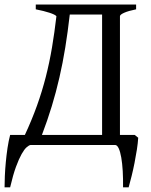

<svg xmlns="http://www.w3.org/2000/svg" viewBox="-20 -635 660 841"><path d="M285.6 -571.3Q276.9 -494.6 265.9 -426.8Q254.9 -358.9 240.2 -295.2Q225.6 -231.4 206.8 -169.7Q188 -107.9 163.6 -43.9H427.2V-571.3ZM113.8 0Q106.4 1.5 96.4 10.3Q86.4 19 74.7 39.8Q63 60.5 50 95.7Q37.1 130.9 24.4 185.5H0Q0 165 1.2 136.2Q2.4 107.4 5.4 75.9Q8.3 44.4 12.9 13.2Q17.6 -18.1 24.4 -43.9H88.9Q119.6 -109.9 142.1 -172.6Q164.6 -235.4 180.7 -298.6Q196.8 -361.8 207.8 -427.2Q218.8 -492.7 227.1 -564Q224.6 -567.4 216.8 -571.3Q209 -575.2 197 -579.1Q185.1 -583 169.7 -586.9Q154.3 -590.8 136.7 -594.2V-615.2H576.2V-594.2Q542.5 -587.4 523.9 -579.1Q505.4 -570.8 505.4 -564V-43.9H570.3L585.4 -31.7Q584 -8.3 579.6 20.3Q575.2 48.8 569.3 78.4Q563.5 107.9 556.6 135.7Q549.8 163.6 543.5 185.5H519Q519.5 147.9 517.6 114.3Q515.6 80.6 511.2 55.2Q506.8 29.8 500 14.9Q493.2 0 483.9 0Z"/></svg>

Font: Noto Serif Devanagari
Style: Regular
Weight: 400
Designer: Monotype Design Team
Foundry: Monotype Imaging Inc.
Version: Version 1.01